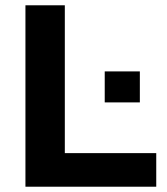

<svg xmlns="http://www.w3.org/2000/svg" viewBox="-20 -706 631 726"><path d="M76.2 0V-686H225.1V-127H570.8V0ZM376 -318.8V-436H508.8V-318.8Z"/></svg>

Font: Archivo
Style: Bold
Weight: 700
Designer: Hector Gatti
Foundry: Omnibus-Type
Version: Version 2.001